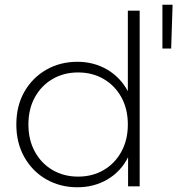

<svg xmlns="http://www.w3.org/2000/svg" viewBox="-20 -787 749 811"><path d="M307 4Q234 4 175.5 -29.5Q117 -63 83 -123Q49 -183 49 -261Q49 -340 83 -399.5Q117 -459 175.5 -492.5Q234 -526 307 -526Q376 -526 432 -493.5Q488 -461 520 -402V-742H570V0H521V-123Q491 -63 434.5 -29.5Q378 4 307 4ZM310 -41Q370 -41 417.5 -68.5Q465 -96 492.5 -146Q520 -196 520 -261Q520 -327 492.5 -376.5Q465 -426 417.5 -453.5Q370 -481 310 -481Q250 -481 202.5 -453.5Q155 -426 127.5 -376.5Q100 -327 100 -261Q100 -196 127.5 -146Q155 -96 202.5 -68.5Q250 -41 310 -41ZM666 -582V-767H709L703 -582Z"/></svg>

Font: Montserrat Light
Style: Regular
Weight: 300
Designer: Julieta Ulanovsky
Foundry: Julieta Ulanovsky
Version: Version 9.000; ttfautohint (v1.8.4.7-5d5b)